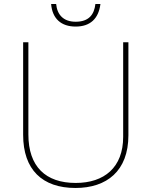

<svg xmlns="http://www.w3.org/2000/svg" viewBox="-20 -1017 752 954"><path d="M479 -997H454C448 -944 421 -909 356 -909C295 -909 264 -944 259 -997H234C240 -924 284 -885 356 -885C428 -885 470 -924 479 -997ZM618 -345V-807H592V-337C592 -185 498 -108 356 -108C207 -108 121 -189 121 -349V-807H95V-347C95 -174 190 -83 355 -83C510 -83 618 -167 618 -345Z"/></svg>

Font: Noto Sans Kannada UI Thin
Style: Regular
Weight: 100
Designer: Jelle Bosma - Monotype Design Team
Foundry: Monotype Imaging Inc.
Version: Version 2.005